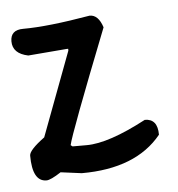

<svg xmlns="http://www.w3.org/2000/svg" viewBox="-39 -337 388 419"><g transform="rotate(-5 154.5 -127.0)"><path d="M172 -302Q191 -302 200 -274Q111 -48 106 -24L110 -21H141Q189 -21 272 -65Q300 -65 300 -30Q244 39 125 39L79 33Q56 48 47 48Q16 48 16 -9Q16 -21 50 -46L119 -230V-234H116L31 -227Q-3 -234 -3 -261Q-3 -286 25 -286Q79 -286 172 -302Z"/></g></svg>

Font: Just Me Again Down Here
Style: Regular
Weight: 400
Designer: Kimberly Geswein
Foundry: Kimberly Geswein
Version: Version 1.002 2007